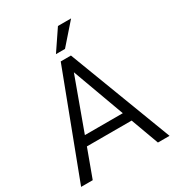

<svg xmlns="http://www.w3.org/2000/svg" viewBox="-211 -1021 1041 1143"><g transform="rotate(-30 310.0 -449.5)"><path d="M334 -759.2H271.8L366 -898.5H456.3ZM274.8 -707.5H345L614.3 0H534.5L464.3 -191.5H156.8L86.3 0H6.5ZM310.3 -612.5 180 -255.8H440.7Z"/></g></svg>

Font: FreesentationVF
Style: Regular
Weight: 400
Designer: glyphs from Roboto by Christian Robertson / Hangul glyphs from Noto Sans CJK(Source Han Sans) by Jang Soo-young and Kang
Foundry: PT&
Version: Version 2.001;Glyphs 3.3.1 (3343)